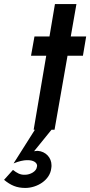

<svg xmlns="http://www.w3.org/2000/svg" viewBox="-113 -640 445 947"><path d="M57 -460 40 -365H115L53 0H59L-46 166C-21 155 5 150 19 150C21 150 23 150 24 150C52 150 70 162 70 178C70 179 69 181 69 183C67 205 37 222 10 222C9 222 7 222 6 222C-14 222 -30 213 -49 198L-93 247C-60 274 -31 287 12 287C69 287 134 249 140 189C141 184 141 180 141 175C141 138 113 107 73 104C68 104 62 105 55 106L141 0H156L220 -365H296L312 -460H236L264 -620H158L131 -460Z"/></svg>

Font: Jost Medium
Style: Italic
Weight: 500
Italic angle: -5°
Version: Version 3.710